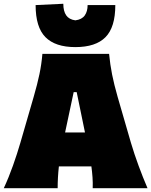

<svg xmlns="http://www.w3.org/2000/svg" viewBox="-24 -999 803 1019"><path d="M-4 0Q22.5 -57 45 -120.5Q67.5 -184 84 -241L155 -486Q174.5 -553 185.5 -606Q196.5 -659 201 -713H555Q560.5 -656 571 -603.2Q581.5 -550.5 600 -486L671 -241Q688.5 -182 711.5 -119.5Q734.5 -57 759 0H468Q469 -28.5 467 -57.8Q465 -87 461 -116H288.5Q282 -57 282 0ZM367 -510 321.5 -296H427L383 -510ZM376 -749Q269.5 -749 217.2 -801.8Q165 -854.5 165 -972L312 -979Q312 -940 327.2 -917.8Q342.5 -895.5 376 -891Q410.5 -895.5 425.8 -917Q441 -938.5 441 -972H588Q588 -854.5 536 -801.8Q484 -749 376 -749Z"/></svg>

Font: Commissioner Flair Black
Style: Regular
Weight: 900
Designer: Kostas Bartsokas
Foundry: Kostas Bartsokas
Version: Version 1.000; ttfautohint (v1.8.3)